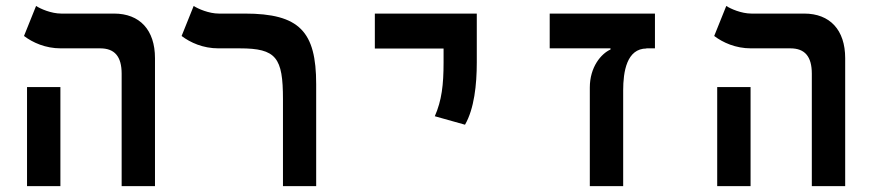

<svg xmlns="http://www.w3.org/2000/svg" viewBox="-20 -632 2970 652"><path d="M393.1 0H506.3V-434.6C506.3 -530.3 454.6 -585.9 367.2 -585.9H188C153.8 -585.9 117.2 -602.1 102.5 -611.8L61.5 -509.8C91.3 -487.3 134.3 -467.8 186.5 -467.8H320.3C369.1 -467.8 393.1 -440.4 393.1 -381.8ZM71.8 0H185.1V-336.4H71.8Z M1053.7 -346.2C1053.7 -524.9 997.1 -585.9 811 -585.9H723.1C689.5 -585.9 652.3 -602.1 637.7 -611.8L596.7 -509.8C626.5 -487.3 669.4 -467.8 721.7 -467.8H793.9C918.5 -467.8 940.9 -436.5 940.9 -294.9V0H1053.7Z M1559.1 -208.5C1590.3 -262.7 1599.1 -344.2 1599.1 -419.9V-585.9H1252.9V-467.3H1486.3V-419.9C1486.3 -344.2 1480 -290.5 1456.5 -237.3Z M2204.1 -585.9H1846.7V-467.8H2053.2V-463.9C2021.5 -449.7 1982.9 -404.8 1982.9 -334.5V0H2096.2V-325.2C2096.2 -387.7 2107.9 -467.3 2175.8 -467.3L2173.8 -467.8H2204.1Z M2736.8 0H2850.1V-434.6C2850.1 -530.3 2798.3 -585.9 2710.9 -585.9H2531.7C2497.6 -585.9 2460.9 -602.1 2446.3 -611.8L2405.3 -509.8C2435.1 -487.3 2478 -467.8 2530.3 -467.8H2664.1C2712.9 -467.8 2736.8 -440.4 2736.8 -381.8ZM2415.5 0H2528.8V-336.4H2415.5Z"/></svg>

Font: Cascadia Code NF SemiBold
Style: Regular
Weight: 600
Monospace: yes
Designer: Aaron Bell
Foundry: Saja Typeworks
Version: Version 2404.023